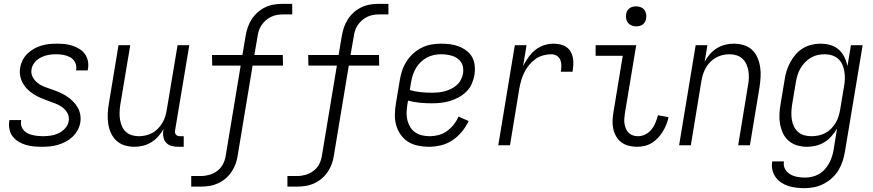

<svg xmlns="http://www.w3.org/2000/svg" viewBox="-20 -755 4540 998"><path d="M198 8Q176 8 155 6Q134 4 114 -2Q94 -8 76.5 -18.5Q59 -29 46.5 -45Q34 -61 29.5 -81.5Q25 -102 28 -124L29 -131H90V-127Q87 -113 91 -100Q95 -87 103.5 -77.5Q112 -68 124 -62Q136 -56 149 -53Q162 -50 175.5 -48.5Q189 -47 202 -47Q223 -47 243.5 -50Q264 -53 283.5 -62Q303 -71 318.5 -88Q334 -105 337 -125Q341 -147 331 -166Q321 -185 304.5 -197Q288 -209 269 -216.5Q250 -224 230 -231Q210 -238 191.5 -246Q173 -254 155.5 -265Q138 -276 123.5 -290Q109 -304 99 -322Q89 -340 85 -361Q81 -382 85 -404Q88 -423 97.5 -442Q107 -461 122.5 -476Q138 -491 156.5 -501.5Q175 -512 195 -518Q215 -524 235 -526Q255 -528 275 -528Q296 -528 316.5 -526Q337 -524 356.5 -517.5Q376 -511 393 -500.5Q410 -490 421.5 -474Q433 -458 437 -437.5Q441 -417 437 -396L436 -389H375L376 -393Q379 -413 370.5 -430.5Q362 -448 345.5 -457Q329 -466 310 -469.5Q291 -473 271 -473Q251 -473 231.5 -469.5Q212 -466 193.5 -457Q175 -448 161 -431.5Q147 -415 144 -395Q140 -373 150 -354.5Q160 -336 176 -323.5Q192 -311 212 -303.5Q232 -296 251.5 -289.5Q271 -283 290 -274.5Q309 -266 326 -255Q343 -244 357.5 -230Q372 -216 382.5 -198.5Q393 -181 397 -160Q401 -139 397 -117Q394 -97 383 -77.5Q372 -58 356 -43Q340 -28 320.5 -18Q301 -8 280.5 -2Q260 4 239 6Q218 8 198 8Z M679 8Q652 8 627.5 0.5Q603 -7 585 -24Q567 -41 556.5 -64Q546 -87 542.5 -112.5Q539 -138 540 -164.5Q541 -191 546 -218L596 -520H657L605 -209Q602 -189 601.5 -170Q601 -151 604 -133Q607 -115 614 -98.5Q621 -82 634 -70Q647 -58 664.5 -52.5Q682 -47 702 -47Q719 -47 737 -51Q755 -55 771.5 -64Q788 -73 801 -86.5Q814 -100 824 -116.5Q834 -133 839 -150Q844 -167 847 -185L903 -520H964L890 -77Q889 -71 890 -65Q891 -59 894.5 -55Q898 -51 903.5 -49Q909 -47 915 -47H935V8H906Q888 8 871.5 3.5Q855 -1 844 -13Q833 -25 829.5 -42Q826 -59 829 -77L831 -85Q819 -65 803 -46.5Q787 -28 766.5 -15.5Q746 -3 723.5 2.5Q701 8 679 8Z M1024 215H974V160H1024Q1046 160 1069 153.5Q1092 147 1111.5 131.5Q1131 116 1141 94.5Q1151 73 1154 50L1231 -414H1083L1082 -469H1240L1257 -570Q1261 -593 1268.5 -614.5Q1276 -636 1289 -656Q1302 -676 1320.5 -692Q1339 -708 1360.5 -718Q1382 -728 1404.5 -731.5Q1427 -735 1449 -735H1499V-680H1449Q1433 -680 1417.5 -677Q1402 -674 1387 -666.5Q1372 -659 1359.5 -647.5Q1347 -636 1338 -622Q1329 -608 1324.5 -592.5Q1320 -577 1318 -561L1302 -469H1450L1451 -414H1293L1216 50Q1213 73 1205.5 94.5Q1198 116 1185 136Q1172 156 1153.5 172Q1135 188 1113 198Q1091 208 1068.5 211.5Q1046 215 1024 215Z M1524 215H1474V160H1524Q1546 160 1569 153.5Q1592 147 1611.5 131.5Q1631 116 1641 94.5Q1651 73 1654 50L1731 -414H1583L1582 -469H1740L1757 -570Q1761 -593 1768.5 -614.5Q1776 -636 1789 -656Q1802 -676 1820.5 -692Q1839 -708 1860.5 -718Q1882 -728 1904.5 -731.5Q1927 -735 1949 -735H1999V-680H1949Q1933 -680 1917.5 -677Q1902 -674 1887 -666.5Q1872 -659 1859.5 -647.5Q1847 -636 1838 -622Q1829 -608 1824.5 -592.5Q1820 -577 1818 -561L1802 -469H1950L1951 -414H1793L1716 50Q1713 73 1705.5 94.5Q1698 116 1685 136Q1672 156 1653.5 172Q1635 188 1613 198Q1591 208 1568.5 211.5Q1546 215 1524 215Z M2209 8Q2180 8 2152 2Q2124 -4 2101.5 -18Q2079 -32 2063 -54.5Q2047 -77 2039.5 -103.5Q2032 -130 2032.5 -159Q2033 -188 2038 -218L2058 -338Q2062 -363 2070 -387.5Q2078 -412 2092.5 -435Q2107 -458 2127.5 -476.5Q2148 -495 2172 -507Q2196 -519 2221.5 -523.5Q2247 -528 2272 -528Q2296 -528 2320 -525Q2344 -522 2365.5 -513.5Q2387 -505 2405.5 -491Q2424 -477 2434.5 -457.5Q2445 -438 2447.5 -414Q2450 -390 2446 -365Q2442 -342 2432 -319Q2422 -296 2404 -278.5Q2386 -261 2364 -249Q2342 -237 2318.5 -230Q2295 -223 2271.5 -220.5Q2248 -218 2225 -218Q2193 -218 2162 -221Q2131 -224 2101 -232L2097 -209Q2094 -188 2093.5 -167.5Q2093 -147 2098 -128.5Q2103 -110 2113 -93.5Q2123 -77 2139 -66.5Q2155 -56 2174 -51.5Q2193 -47 2214 -47Q2236 -47 2259.5 -53Q2283 -59 2303 -73.5Q2323 -88 2338.5 -107.5Q2354 -127 2363 -149L2416 -126Q2402 -96 2380.5 -70Q2359 -44 2331 -25.5Q2303 -7 2271.5 0.5Q2240 8 2209 8ZM2225 -273Q2241 -273 2257.5 -274.5Q2274 -276 2291 -280.5Q2308 -285 2324.5 -293Q2341 -301 2354.5 -313Q2368 -325 2376 -341Q2384 -357 2387 -374Q2389 -389 2387 -404Q2385 -419 2377 -431Q2369 -443 2357.5 -451.5Q2346 -460 2331.5 -464.5Q2317 -469 2302 -471Q2287 -473 2272 -473Q2254 -473 2235 -469Q2216 -465 2198.5 -455.5Q2181 -446 2166.5 -432Q2152 -418 2142 -401Q2132 -384 2126 -365.5Q2120 -347 2117 -329L2110 -287Q2138 -279 2166.5 -276Q2195 -273 2225 -273Z M2570 0 2656 -520H2717L2699 -412Q2711 -435 2726.5 -457Q2742 -479 2762.5 -495.5Q2783 -512 2808 -520Q2833 -528 2857 -528Q2876 -528 2893 -524Q2910 -520 2924 -510.5Q2938 -501 2946.5 -486Q2955 -471 2958 -454Q2961 -437 2960 -419Q2959 -401 2956 -382H2895Q2898 -398 2898 -414Q2898 -430 2892.5 -443.5Q2887 -457 2874.5 -465Q2862 -473 2846 -473Q2825 -473 2803 -467Q2781 -461 2762.5 -447.5Q2744 -434 2729 -415.5Q2714 -397 2704.5 -377Q2695 -357 2689 -336Q2683 -315 2679 -293L2631 0Z M3291 8Q3269 8 3247.5 2.5Q3226 -3 3209.5 -15.5Q3193 -28 3182.5 -46.5Q3172 -65 3167.5 -86Q3163 -107 3164 -129.5Q3165 -152 3169 -174L3217 -465H3076V-520H3287L3228 -165Q3226 -151 3225 -137Q3224 -123 3226.5 -110Q3229 -97 3234 -85Q3239 -73 3248.5 -64Q3258 -55 3270.5 -51Q3283 -47 3297 -47Q3316 -47 3335 -56.5Q3354 -66 3367 -82.5Q3380 -99 3387.5 -118Q3395 -137 3400 -156L3455 -146Q3451 -126 3443.5 -107.5Q3436 -89 3425 -71Q3414 -53 3400 -38Q3386 -23 3368 -12Q3350 -1 3330 3.5Q3310 8 3291 8ZM3287 -618Q3274 -618 3263 -622.5Q3252 -627 3244.5 -636Q3237 -645 3235 -657.5Q3233 -670 3235 -683Q3236 -691 3241 -699.5Q3246 -708 3253.5 -713Q3261 -718 3269.5 -720Q3278 -722 3286 -722Q3299 -722 3310.5 -717.5Q3322 -713 3329 -704Q3336 -695 3338.5 -682.5Q3341 -670 3338 -657Q3337 -649 3332 -640.5Q3327 -632 3320 -627Q3313 -622 3304 -620Q3295 -618 3287 -618Z M3510 0 3596 -520H3657L3643 -435Q3654 -455 3670 -473.5Q3686 -492 3706.5 -504.5Q3727 -517 3749.5 -522.5Q3772 -528 3794 -528Q3821 -528 3846 -520.5Q3871 -513 3889 -496Q3907 -479 3917 -456Q3927 -433 3931 -407.5Q3935 -382 3933.5 -355.5Q3932 -329 3928 -302L3878 0H3817L3868 -311Q3872 -331 3872.5 -350Q3873 -369 3870 -387Q3867 -405 3859.5 -421.5Q3852 -438 3839 -450Q3826 -462 3808.5 -467.5Q3791 -473 3771 -473Q3754 -473 3736.5 -469Q3719 -465 3702.5 -456Q3686 -447 3672.5 -433.5Q3659 -420 3649.5 -403.5Q3640 -387 3634.5 -370Q3629 -353 3626 -335L3571 0Z M4162 223Q4140 223 4118.5 220.5Q4097 218 4077 211.5Q4057 205 4040 193.5Q4023 182 4011 165Q3999 148 3994.5 127Q3990 106 3994 84H4055Q4051 105 4060.5 123Q4070 141 4087.5 151Q4105 161 4125 164.5Q4145 168 4166 168Q4184 168 4202.5 163.5Q4221 159 4237.5 149.5Q4254 140 4267 125.5Q4280 111 4289.5 94Q4299 77 4304.5 59Q4310 41 4313 24L4331 -87Q4318 -65 4301.5 -46.5Q4285 -28 4264.5 -15.5Q4244 -3 4220.5 2.5Q4197 8 4175 8Q4148 8 4123 0.5Q4098 -7 4079 -23.5Q4060 -40 4049.5 -63Q4039 -86 4034.5 -111.5Q4030 -137 4031.5 -164Q4033 -191 4038 -218L4058 -338Q4061 -361 4068 -384Q4075 -407 4086.5 -429Q4098 -451 4114.5 -470.5Q4131 -490 4152 -503Q4173 -516 4197 -522Q4221 -528 4244 -528Q4271 -528 4296 -521Q4321 -514 4339.5 -497.5Q4358 -481 4369 -458.5Q4380 -436 4385 -411L4403 -520H4464L4372 33Q4368 57 4360 82Q4352 107 4338.5 129.5Q4325 152 4304.5 170.5Q4284 189 4260.5 201Q4237 213 4212 218Q4187 223 4162 223ZM4198 -47Q4215 -47 4233.5 -50.5Q4252 -54 4269 -63Q4286 -72 4299.5 -85.5Q4313 -99 4323 -115.5Q4333 -132 4338.5 -149.5Q4344 -167 4347 -185L4367 -305Q4371 -325 4371.5 -344.5Q4372 -364 4369 -383Q4366 -402 4358.5 -419Q4351 -436 4337.5 -448.5Q4324 -461 4305.5 -467Q4287 -473 4267 -473Q4249 -473 4230.5 -469Q4212 -465 4195 -455Q4178 -445 4164.5 -431Q4151 -417 4141 -400Q4131 -383 4125.5 -365Q4120 -347 4117 -329L4097 -209Q4094 -189 4093.5 -170Q4093 -151 4096 -132.5Q4099 -114 4107 -97.5Q4115 -81 4128.5 -69Q4142 -57 4160 -52Q4178 -47 4198 -47Z"/></svg>

Font: Iosevka Light
Style: Italic
Weight: 300
Italic angle: -9°
Monospace: yes
Designer: Belleve Invis
Foundry: Belleve Invis
Version: Version 32.5.0; ttfautohint (v1.8.4)